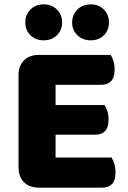

<svg xmlns="http://www.w3.org/2000/svg" viewBox="-20 -858 588 881"><path d="M65 -442H235V-6Q224 -3 203 0Q182 3 158 3Q115 3 90 -22Q65 -47 65 -90ZM235 -161H65V-513Q65 -556 90 -581Q115 -606 158 -606Q182 -606 203 -603Q224 -600 235 -597ZM158 -240V-376H460Q467 -365 472.5 -348Q478 -331 478 -310Q478 -273 462 -256.5Q446 -240 418 -240ZM158 3V-135H492Q499 -124 504.5 -106Q510 -88 510 -67Q510 -30 494 -13.5Q478 3 450 3ZM158 -469V-606H488Q495 -595 500.5 -578Q506 -561 506 -540Q506 -503 490 -486Q474 -469 446 -469ZM265 -755Q265 -720 241.5 -696.5Q218 -673 180 -673Q143 -673 119.5 -696.5Q96 -720 96 -755Q96 -790 119.5 -814Q143 -838 180 -838Q218 -838 241.5 -814Q265 -790 265 -755ZM480 -755Q480 -720 457 -696.5Q434 -673 396 -673Q359 -673 335 -696.5Q311 -720 311 -755Q311 -790 335 -814Q359 -838 396 -838Q434 -838 457 -814Q480 -790 480 -755Z"/></svg>

Font: Baloo Bhaijaan 2 ExtraBold
Style: Regular
Weight: 800
Designer: Sanskriti Dholi, Noopur Datye and Ek Type
Foundry: Ek Type
Version: Version 1.701